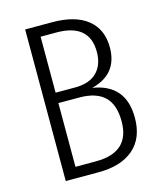

<svg xmlns="http://www.w3.org/2000/svg" viewBox="-105 -761 702 838"><g transform="rotate(-15 246.0 -342.5)"><path d="M451 -189Q451 -97 394.5 -48.5Q338 0 237 0H88V-685H210Q314 -685 369.5 -640.5Q425 -596 425 -514Q425 -393 305 -363Q451 -340 451 -189ZM145 -637V-384H233Q298 -384 331.5 -417.5Q365 -451 365 -510Q365 -637 216 -637ZM391 -189Q391 -265 353 -301Q315 -337 239 -337H145V-49H238Q391 -49 391 -189Z"/></g></svg>

Font: Fira Sans Extra Condensed Light
Style: Regular
Weight: 300
Width: 1
Designer: Carrois Corporate & Edenspiekermann AG
Foundry: Carrois Corporate GbR & Edenspiekermann AG
Version: Version 4.203